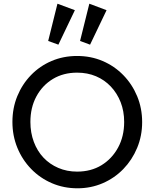

<svg xmlns="http://www.w3.org/2000/svg" viewBox="-20 -1006 834 1036"><path d="M398 10Q324 10 260 -17.5Q196 -45 148 -94.5Q100 -144 73.5 -209Q47 -274 47 -348Q47 -423 73.5 -487.5Q100 -552 147.5 -601Q195 -650 258.5 -677Q322 -704 396 -704Q470 -704 533.5 -677Q597 -650 645 -601Q693 -552 720 -487Q747 -422 747 -347Q747 -273 720 -208Q693 -143 645.5 -94Q598 -45 534.5 -17.5Q471 10 398 10ZM396 -80Q471 -80 527.5 -114.5Q584 -149 617 -209.5Q650 -270 650 -348Q650 -406 631 -454.5Q612 -503 578 -539Q544 -575 498 -594.5Q452 -614 396 -614Q322 -614 265.5 -580Q209 -546 176.5 -486Q144 -426 144 -348Q144 -290 162.5 -240.5Q181 -191 214.5 -155.5Q248 -120 294.5 -100Q341 -80 396 -80ZM295 -765 240 -785 290 -986 384 -951ZM466 -765 412 -785 462 -986 555 -951Z"/></svg>

Font: Outfit Thin
Style: Regular
Weight: 400
Version: Version 1.100;gftools[0.9.27]